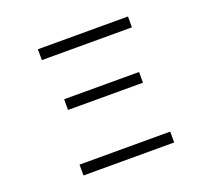

<svg xmlns="http://www.w3.org/2000/svg" viewBox="-132 -943 1265 1146"><g transform="rotate(-20 500.0 -370.5)"><path d="M786 -702V-771H214V-702ZM735 -369V-437H259V-369ZM788 30V-39H212V30Z"/></g></svg>

Font: LINE Seed JP_OTF Regular
Style: Regular
Weight: 400
Designer: LY Corporation & Fontrix & Fontworks
Version: Version 1.002